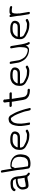

<svg xmlns="http://www.w3.org/2000/svg" viewBox="1876 -2616 749 4564"><g transform="rotate(-90 2251.0 -333.5)"><path d="M210.4 -38.2 211 -38.3 233.7 -43.4C250.7 -47.4 260.1 -50.7 275.4 -52.1C292.1 -53.5 295.8 -56 306 -56H333C348.6 -34.2 362.4 -18.9 379.3 -9.8L391.3 -2.9C408.8 6.7 423.3 -3.3 427.8 -14.4C432.2 -25.5 427.1 -41.6 411.6 -50.1L399.3 -57.2L399 -57.4C397.6 -58.1 392.1 -62.6 385.1 -71.6C370 -90.8 368.7 -91 363.8 -120.5L348.1 -214.5C345.8 -228.6 343.8 -250.6 342.5 -263.2C342.1 -267.2 346 -271.8 340.6 -285.5C340.4 -288.9 340.1 -292.7 339.2 -298C336 -332.1 326.6 -364.8 310.5 -393.1C303.3 -405.9 290.8 -418.9 273.5 -433.8C252.1 -452.1 217.7 -459 170.3 -459H169.8L169.2 -459C126.9 -456.4 96 -453.5 78.8 -449.7L78.2 -449.6L77.6 -449.4C37.1 -435.1 9.3 -416.4 -3.2 -391.6L-8.4 -381.8C-16.5 -367.9 -7.5 -351.4 4 -344C15.6 -336.6 33.9 -335.6 41.3 -350.4L46.5 -360.2C58.7 -381.1 93.1 -397.6 125.1 -400C161.2 -402.7 186.9 -405 230.7 -398.7C235.6 -398 244.7 -393.8 255.4 -381.6L255.9 -381L256.4 -380.5C265.2 -371.7 273 -357 279.3 -330.6C271.3 -332 259.3 -333 245.2 -333C194.8 -333 116.9 -310.9 94.7 -293.7C47.3 -256.9 23.7 -212.7 28 -161.5C33.1 -99.8 52 -30 124.4 -30C147.4 -30 175.1 -32.8 210.4 -38.2ZM306.7 -133C307.3 -129.6 307.6 -127.8 308.5 -123.5H296C286.2 -123.5 277.9 -123.1 270.9 -121.7C247.8 -117.1 240.6 -118.8 206.1 -109L184.7 -104.2C160.7 -99.6 137.3 -97.5 111.1 -97.5C103.2 -97.5 100.5 -99.5 97.8 -103.6C91.1 -113.6 80.3 -169.3 82.7 -186.9C88 -225 107.2 -250.7 145.2 -265.9C153.7 -269 164.2 -272.8 177 -277.4C199.1 -285.6 220.7 -287 250.3 -290.5H272C273.6 -290.5 277 -289.8 283.9 -284.8C284 -274.2 286.4 -255.1 291.1 -227Z M560.5 -165.2 542.8 -319.2 535.7 -362C536.4 -362.1 540.2 -363 542.1 -363.9C548.2 -366.8 551.8 -372.1 553.7 -377.9L554 -378.6L556.2 -389.8C557.2 -393.3 561 -401.9 566.9 -412C578.4 -431.7 571.2 -426.5 594.6 -432.5C601.5 -433.1 648.6 -426.9 672.9 -423.4C702.8 -415.5 732.3 -400.4 757.3 -378.9C780 -359.5 796.6 -326.5 804.8 -277.5C810 -246.1 806.3 -198.4 792.6 -135.8C788.7 -118.4 776.4 -96.1 750.5 -70.3C736.7 -57.4 695.1 -39 652 -39C642.8 -39 634.8 -38.8 626.9 -38.4C622.8 -38.2 593.5 -40.9 580.5 -45.1ZM431 -660.5 489.7 -307.9 506.4 -159.4 526.7 -37.6C531.5 -9.2 558.1 6.5 592.5 12.5C610.4 15.8 624.8 17 638.7 16H662.4C696.6 16 732.8 7.5 771.5 -8.7C784.6 -14 795.4 -24.1 808.3 -39C842 -77.9 846 -92.2 858.8 -158.2C866.2 -196.4 867.5 -231.5 862.1 -263.5C854.6 -308.4 838.4 -346.1 812.2 -376.3C761.3 -433 695.6 -461.7 603.2 -462C567.3 -464.2 542.4 -452.5 525.1 -425.7L486 -660.5C483.5 -675.5 469 -688 453.9 -688C438.9 -688 428.5 -675.5 431 -660.5Z M1037.4 -317C1039.1 -321.1 1049.1 -335.2 1067.6 -356.7C1087.3 -379 1117.7 -395.3 1160.9 -405.9C1170.4 -408.3 1193.3 -410 1227.2 -410C1270.8 -410 1315.4 -405.1 1337.4 -389.7C1354.5 -377.7 1349.6 -386.7 1353 -366C1354.3 -358.6 1353.7 -352 1350.8 -344.6C1342.2 -319 1329.8 -304.7 1314.9 -298.5L1314.3 -298.2L1313.7 -297.9C1304.2 -292.5 1279 -288.5 1238.4 -288.5L1030.9 -288.5C1032.3 -298.4 1034.1 -308.9 1037.4 -317ZM1247.6 -233.5C1305.9 -233.5 1340.7 -238.6 1373.7 -268.2C1392.7 -285.2 1413.9 -330.9 1408 -366.5C1402.4 -399.8 1393.4 -411.2 1368.1 -429.4C1327.1 -458.9 1280.4 -465 1212.4 -465C1164.2 -465 1128.7 -460.3 1105.5 -448.7C1090.6 -441.7 1075.9 -434.8 1061.2 -428.1C1033.8 -414 1015.2 -384.2 1001.6 -366.6C984.5 -344.3 979.1 -327.4 975.2 -291.3C971.5 -255.2 965.4 -243.6 972.9 -199C978.2 -167.2 994.7 -138.2 1021.2 -113.2C1043.5 -92.1 1067.9 -84.4 1086.3 -73.2C1103.8 -62.5 1119.7 -55.3 1138.2 -46.4C1159.2 -36.2 1195.1 -28.4 1212.9 -22.2C1227.9 -17 1258 -14.6 1310.7 -11.5L1311.1 -11.5H1339.8C1365.9 -11.5 1392.5 -19.7 1420.2 -34.8L1439.5 -44.8C1445.9 -48.3 1451.5 -53.6 1452.3 -62.2C1453.1 -69.5 1449.9 -76.7 1445.7 -82.5C1426.9 -109 1404 -93.9 1386.8 -83C1366.3 -72 1347.1 -66.5 1329.2 -66.5C1296 -66.5 1263.2 -70.3 1236.3 -72.4C1213.9 -74.2 1216.1 -77.4 1182.9 -85.8C1167.7 -89.7 1142 -101 1107.8 -119.8C1098.8 -125.2 1090.1 -129.7 1081.5 -133.4C1052.8 -145.5 1032.3 -172.1 1026.4 -207.5C1024.3 -220.3 1024.8 -225.4 1025.5 -233.5Z M1596.5 6C1611.5 6 1622.9 -0.8 1621.5 -9L1603.8 -115C1593.3 -178.1 1591.3 -236.7 1597.7 -290.6C1604 -337.3 1608 -344 1617.4 -375.8C1624.2 -396.7 1657.7 -433.2 1678.1 -443.6C1683.2 -445.8 1697.8 -446.5 1716.2 -450.2C1719.5 -449.8 1727.7 -447.1 1737.7 -437.8C1776.1 -388.1 1801.8 -342 1817.7 -299.7C1824.1 -282.8 1831.6 -264 1840.2 -243.3C1859.8 -195.4 1853.7 -206.1 1873.3 -153C1882.2 -128.1 1890 -96.1 1896.5 -57C1900.5 -33.1 1906 -12.9 1914.2 6.7C1917.2 16.7 1932 22.1 1945 21.3C1958.8 20.3 1971.2 11.7 1966.5 -1.2C1961.3 -18.7 1953.9 -42.4 1950.3 -64.2C1947.6 -80.3 1945 -92.6 1941.8 -102C1934.9 -121.7 1932.6 -137.4 1923.6 -162.5C1913.7 -190.4 1908.2 -213.7 1896.9 -241.9C1882.3 -277.2 1869.1 -320.5 1850 -355.5C1831.6 -390.1 1813.6 -424.1 1788.7 -463C1788.7 -463 1788.6 -462.6 1788.6 -462.6C1788.6 -462.6 1788.3 -463 1788.3 -463C1765.3 -491.6 1733.3 -508.6 1698.3 -504.4C1666.9 -500.4 1640.4 -495.8 1616.3 -477.4C1604.2 -466.3 1597.3 -458.3 1592.8 -450.3C1588.8 -445.8 1585.1 -441.1 1582.1 -436C1575.5 -424 1569.5 -417 1563.9 -397.6C1551.3 -362 1543 -320.7 1539.1 -272.4C1533.7 -239 1537 -186.1 1548.9 -115L1566.5 -9C1567.9 -0.8 1581.5 6 1596.5 6Z M2391.7 -53H2353.2C2344.7 -53 2326.5 -56 2300.6 -62.5C2291.7 -64.4 2253.9 -92.4 2248.8 -101.3C2236.3 -122.8 2233.2 -123.7 2227.3 -159.4L2185.1 -412.5C2184.1 -418.8 2183.4 -424 2183 -428H2316.2C2331.3 -428 2341.6 -440.5 2339.1 -455.5C2336.6 -470.5 2322.1 -483 2307.1 -483H2179.2L2174.3 -538.1L2167.2 -580.5C2167.2 -580.5 2181.7 -624.9 2135.6 -630.8C2109.4 -634.2 2097.2 -617.9 2096.4 -599.5C2096.2 -593.8 2096.7 -587.5 2097.9 -580.5L2104.8 -538.9L2109.7 -483H2014.1C1999 -483 1988.6 -470.5 1991.1 -455.5C1993.6 -440.5 2008.2 -428 2023.2 -428H2114.4L2117.7 -404.1L2158.8 -157.2C2165.3 -118.3 2177.7 -87.7 2199.4 -65.5C2219.2 -45.4 2238.6 -30.6 2258.9 -21.4C2288.9 -7.9 2339.3 2 2369.6 2H2395.6C2405.7 2 2417.1 -0.5 2422.1 -10.8C2424.2 -15.2 2424.6 -20.4 2423.8 -25.5C2421.2 -40.5 2406.7 -53 2391.7 -53Z M2559.4 -317C2561.1 -321.1 2571.1 -335.2 2589.6 -356.7C2609.3 -379 2639.7 -395.3 2682.9 -405.9C2692.4 -408.3 2715.3 -410 2749.2 -410C2792.8 -410 2837.4 -405.1 2859.4 -389.7C2876.5 -377.7 2871.6 -386.7 2875 -366C2876.3 -358.6 2875.7 -352 2872.8 -344.6C2864.2 -319 2851.8 -304.7 2836.9 -298.5L2836.3 -298.2L2835.7 -297.9C2826.2 -292.5 2801 -288.5 2760.4 -288.5L2552.9 -288.5C2554.3 -298.4 2556.1 -308.9 2559.4 -317ZM2769.6 -233.5C2827.9 -233.5 2862.7 -238.6 2895.7 -268.2C2914.7 -285.2 2935.9 -330.9 2930 -366.5C2924.4 -399.8 2915.4 -411.2 2890.1 -429.4C2849.1 -458.9 2802.4 -465 2734.4 -465C2686.2 -465 2650.7 -460.3 2627.5 -448.7C2612.6 -441.7 2597.9 -434.8 2583.2 -428.1C2555.8 -414 2537.2 -384.2 2523.6 -366.6C2506.5 -344.3 2501.1 -327.4 2497.2 -291.3C2493.5 -255.2 2487.4 -243.6 2494.9 -199C2500.2 -167.2 2516.7 -138.2 2543.2 -113.2C2565.5 -92.1 2589.9 -84.4 2608.3 -73.2C2625.8 -62.5 2641.7 -55.3 2660.2 -46.4C2681.2 -36.2 2717.1 -28.4 2734.9 -22.2C2749.9 -17 2780 -14.6 2832.7 -11.5L2833.1 -11.5H2861.8C2887.9 -11.5 2914.5 -19.7 2942.2 -34.8L2961.5 -44.8C2967.9 -48.3 2973.5 -53.6 2974.3 -62.2C2975.1 -69.5 2971.9 -76.7 2967.7 -82.5C2948.9 -109 2926 -93.9 2908.8 -83C2888.3 -72 2869.1 -66.5 2851.2 -66.5C2818 -66.5 2785.2 -70.3 2758.3 -72.4C2735.9 -74.2 2738.1 -77.4 2704.9 -85.8C2689.7 -89.7 2664 -101 2629.8 -119.8C2620.8 -125.2 2612.1 -129.7 2603.5 -133.4C2574.8 -145.5 2554.3 -172.1 2548.4 -207.5C2546.3 -220.3 2546.8 -225.4 2547.5 -233.5Z M3384.8 -439.5 3407.5 -303.5C3417.7 -242.3 3413.1 -195.2 3407.6 -138.3C3405.6 -117.3 3399.8 -97.4 3386.6 -73.4C3374.2 -54.3 3359.1 -47.3 3338.1 -49.4C3328 -50.4 3319.3 -51.3 3312 -51.9C3293.5 -53.6 3240.5 -73.8 3227.6 -82.7C3214.7 -91.6 3204.6 -98.3 3196.3 -103.4C3178 -115.3 3158.2 -138.8 3137.5 -175.2C3116.6 -211.9 3105.1 -239.8 3102.1 -257.5L3069.8 -451.5C3067.3 -466.5 3052.8 -479 3037.7 -479C3022.7 -479 3012.3 -466.5 3014.8 -451.5L3045.4 -267.7C3048.1 -251.4 3057.4 -228.5 3072.6 -197.9C3097.8 -145.1 3128 -105.6 3164.2 -81.3C3171.7 -76.2 3184.7 -67.5 3203.4 -55.2C3227.1 -41.1 3261.1 -30.3 3305.9 -21.2L3307 -21L3308.2 -20.9C3317.4 -20.3 3328.3 -19.5 3340.9 -18.6C3380.7 -15.6 3397.7 -26.3 3418.6 -42C3433.2 -54.1 3442.3 -70.7 3449.7 -97.2C3455.5 -79.5 3458.6 -63.2 3467 -44.8L3467.2 -44.3L3481.4 -18.2C3486.9 -4.2 3503.4 1.6 3514.7 -0.9C3526.8 -3.6 3540 -16.4 3530.6 -34.6L3517 -61.6L3516.6 -62.1C3514.7 -65.2 3513 -69.3 3511.5 -74.4C3508.1 -86.8 3497.9 -114.9 3496.1 -125.8L3496 -126.1L3480.9 -192.6L3439.6 -440.9C3437.2 -455.2 3422.8 -467 3407.7 -467C3392.7 -467 3382.3 -454.5 3384.8 -439.5Z M3668.4 -317C3670.1 -321.1 3680.1 -335.2 3698.6 -356.7C3718.3 -379 3748.7 -395.3 3791.9 -405.9C3801.4 -408.3 3824.3 -410 3858.2 -410C3901.8 -410 3946.4 -405.1 3968.4 -389.7C3985.5 -377.7 3980.6 -386.7 3984 -366C3985.3 -358.6 3984.7 -352 3981.8 -344.6C3973.2 -319 3960.8 -304.7 3945.9 -298.5L3945.3 -298.2L3944.7 -297.9C3935.2 -292.5 3910 -288.5 3869.4 -288.5L3661.9 -288.5C3663.3 -298.4 3665.1 -308.9 3668.4 -317ZM3878.6 -233.5C3936.9 -233.5 3971.7 -238.6 4004.7 -268.2C4023.7 -285.2 4044.9 -330.9 4039 -366.5C4033.4 -399.8 4024.4 -411.2 3999.1 -429.4C3958.1 -458.9 3911.4 -465 3843.4 -465C3795.2 -465 3759.7 -460.3 3736.5 -448.7C3721.6 -441.7 3706.9 -434.8 3692.2 -428.1C3664.8 -414 3646.2 -384.2 3632.6 -366.6C3615.5 -344.3 3610.1 -327.4 3606.2 -291.3C3602.5 -255.2 3596.4 -243.6 3603.9 -199C3609.2 -167.2 3625.7 -138.2 3652.2 -113.2C3674.5 -92.1 3698.9 -84.4 3717.3 -73.2C3734.8 -62.5 3750.7 -55.3 3769.2 -46.4C3790.2 -36.2 3826.1 -28.4 3843.9 -22.2C3858.9 -17 3889 -14.6 3941.7 -11.5L3942.1 -11.5H3970.8C3996.9 -11.5 4023.5 -19.7 4051.2 -34.8L4070.5 -44.8C4076.9 -48.3 4082.5 -53.6 4083.3 -62.2C4084.1 -69.5 4080.9 -76.7 4076.7 -82.5C4057.9 -109 4035 -93.9 4017.8 -83C3997.3 -72 3978.1 -66.5 3960.2 -66.5C3927 -66.5 3894.2 -70.3 3867.3 -72.4C3844.9 -74.2 3847.1 -77.4 3813.9 -85.8C3798.7 -89.7 3773 -101 3738.8 -119.8C3729.8 -125.2 3721.1 -129.7 3712.5 -133.4C3683.8 -145.5 3663.3 -172.1 3657.4 -207.5C3655.3 -220.3 3655.8 -225.4 3656.5 -233.5Z M4155.2 -298.9C4155.7 -273.7 4158.3 -244.4 4162.9 -216.6L4195 -24.1C4197.4 -9.8 4211.8 2 4226.8 2C4241.9 2 4252.4 -9.8 4250 -24L4218.1 -215.8C4216.1 -227.6 4214.6 -238.7 4213.5 -249.2L4213.4 -249.5L4213.1 -251.8C4214.8 -254.8 4216.5 -261.5 4215.6 -266.9L4211 -294.4C4210.9 -304.3 4211.6 -319.7 4213.2 -338.8C4215.3 -363.2 4213.6 -374.3 4219.7 -387.4C4232.4 -414.5 4228.6 -428 4268.2 -428H4302.7C4317.4 -428 4331.1 -426.4 4343.8 -423.2C4357.7 -419.7 4368.5 -416.2 4377.9 -421.3C4391.6 -428.8 4391.7 -446.2 4383.7 -458.3C4379.6 -464.4 4375.5 -468.5 4364.3 -471.7C4344.6 -479.2 4316.7 -483 4282.3 -483H4253.1C4223.4 -483 4200.1 -472.8 4186.1 -452C4185.6 -451.3 4185.5 -451.1 4185 -450.3L4184.1 -455.5C4181.6 -470.5 4167.1 -483 4152.1 -483C4137 -483 4126.6 -470.5 4129.1 -455.5Z"/></g></svg>

Font: MewTooHand
Style: BdLta
Weight: 400
Designer: Mew Too, Robert Jablonski
Version: Version 0.77